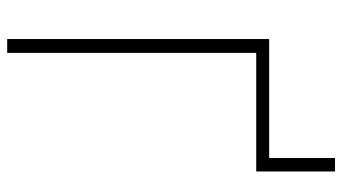

<svg xmlns="http://www.w3.org/2000/svg" viewBox="-224 -706 930 521"><g transform="rotate(90 240.5 -445.0)"><path d="M444.8 -889.6V-675.8H408.2V-889.6ZM444.8 -710.9V-675.8H123V0H85.4V-710.9Z"/></g></svg>

Font: Roboto Condensed ExtraLight
Style: Regular
Weight: 250
Designer: Christian Robertson
Foundry: Google
Version: Version 3.008; 2023